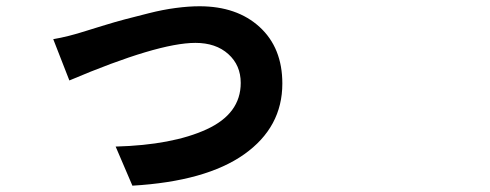

<svg xmlns="http://www.w3.org/2000/svg" viewBox="-20 -548 1540 604"><path d="M147.5 -424.8Q194.3 -432.6 252 -451.2Q257.8 -453.1 300.8 -466.3Q343.8 -479.5 373.5 -487.3Q403.3 -495.1 447.8 -506.3Q492.2 -517.6 532.7 -522.9Q573.2 -528.3 607.4 -528.3Q725.6 -528.3 796.9 -462.9Q868.2 -397.5 868.2 -285.2Q868.2 -147.5 748 -62.5Q627.9 22.5 396.5 36.1L343.8 -86.9Q522.5 -91.8 629.9 -141.1Q737.3 -190.4 737.3 -287.1Q737.3 -342.8 698.2 -377.9Q659.2 -413.1 594.7 -413.1Q476.6 -413.1 198.2 -294.9Z"/></svg>

Font: Bpmf Zihi Sans Bold
Style: Bold
Weight: 700
Foundry: But Ko
Version: Version 1.320